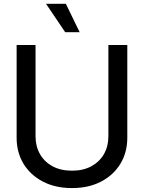

<svg xmlns="http://www.w3.org/2000/svg" viewBox="-20 -960 743 992"><path d="M351.6 11.7Q265.6 11.7 201.2 -22Q136.7 -55.7 101.3 -114.3Q65.9 -172.9 65.9 -248V-727.5H163.6V-255.9Q163.6 -204.6 186.3 -164.3Q209 -124 251.2 -101.1Q293.5 -78.1 352.1 -78.1Q410.2 -78.1 452.4 -101.3Q494.6 -124.5 517.3 -164.3Q540 -204.1 540 -255.9V-727.5H637.7V-248Q637.7 -172.9 602.3 -114.3Q566.9 -55.7 502.7 -22Q438.5 11.7 351.6 11.7ZM316.9 -793.5 217.8 -940.4H320.3L391.6 -793.5Z"/></svg>

Font: Inter Cardless Display
Style: Regular
Weight: 400
Designer: Rasmus Andersson
Foundry: rsms
Version: Version 4.001;git-9221beed3